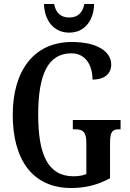

<svg xmlns="http://www.w3.org/2000/svg" viewBox="-20 -935 652 965"><path d="M328 -771C411 -771 452 -840 453 -915H404C395 -867 367 -847 328 -847C289 -847 261 -867 252 -915H201C203 -840 244 -771 328 -771ZM338 10C410 10 472 -6 533 -39V-213C533 -274 545 -285 578 -285H586V-332H346V-285H357C395 -285 414 -274 414 -217V-60C394 -52 371 -49 350 -49C220 -49 172 -159 172 -358C172 -563 222 -667 339 -667C412 -667 445 -604 445 -535C507 -535 539 -566 539 -611C539 -675 469 -724 342 -724C146 -724 44 -574 44 -358C44 -137 140 10 338 10Z"/></svg>

Font: Noto Serif Hebrew ExtraCondensed SemiBold
Style: Regular
Weight: 600
Width: 2
Designer: Monotype Design Team
Foundry: Monotype Imaging Inc.
Version: Version 2.004